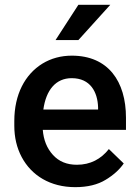

<svg xmlns="http://www.w3.org/2000/svg" viewBox="-20 -770 576 800"><path d="M293.5 9.8C344.7 9.8 387.2 -0.5 420.4 -21C453.6 -41 478.5 -64 495.6 -88.9L433.6 -148.9C400.9 -107.4 356.9 -83.5 300.3 -83.5C258.3 -83.5 225.1 -97.2 200.2 -125C175.3 -152.3 161.6 -187 158.2 -229H504.9V-279.3C504.9 -431.2 430.7 -538.1 279.3 -538.1C233.9 -538.1 192.9 -526.9 156.7 -504.9C84 -460 39.6 -376.5 39.6 -265.6V-246.1C39.6 -197.8 49.8 -154.3 70.3 -115.7C111.3 -38.6 189.5 9.8 293.5 9.8ZM278.8 -444.3C356.9 -444.3 386.7 -386.2 388.7 -322.8V-313.5H160.6C171.9 -395 212.4 -444.3 278.8 -444.3ZM306.6 -603 439.5 -750H306.6L211.4 -603Z"/></svg>

Font: Vazirmatn Medium
Style: Regular
Weight: 500
Designer: Saber Rastikerdar
Foundry: Saber Rastikerdar
Version: Version 33.003